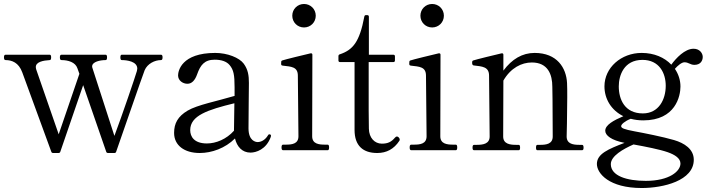

<svg xmlns="http://www.w3.org/2000/svg" viewBox="-40 -755 3579 965"><path d="M572 -480C567 -480 565 -475 565 -467C565 -458 567 -453 572 -453C599 -453 650 -446 650 -410C650 -407 649 -402 648 -398C639 -367 575 -179 535 -72L425 -412C424 -415 423 -418 423 -421C423 -445 464 -453 491 -453C496 -453 498 -458 498 -467C498 -475 496 -480 491 -480H269C263 -480 261 -475 261 -467C261 -458 263 -453 269 -453C303 -453 339 -442 349 -412L359 -384L255 -80L142 -406C141 -410 140 -414 140 -418C140 -444 177 -451 210 -453C215 -453 217 -458 217 -467C217 -475 215 -480 210 -480H-12C-18 -480 -20 -475 -20 -467C-20 -458 -18 -453 -12 -453C19 -453 54 -441 72 -391L218 8C219 12 223 14 227 14H254C258 14 262 12 263 8L378 -327L494 8C495 12 499 14 503 14H535C539 14 543 12 544 7C562 -43 675 -372 687 -402C701 -435 738 -453 769 -453C775 -453 777 -458 777 -467C777 -475 775 -480 769 -480Z M1314 -80C1312 -80 1310 -80 1307 -75C1292 -50 1271 -41 1255 -41C1246 -41 1209 -46 1209 -110C1209 -180 1211 -300 1211 -338C1211 -375 1207 -405 1185 -435C1163 -465 1103 -489 1042 -489C872 -489 855 -398 855 -376C855 -350 879 -334 902 -334C924 -334 940 -351 951 -382C967 -427 987 -455 1039 -455C1073 -455 1099 -446 1114 -428C1134 -404 1139 -379 1139 -316V-273C1052 -247 952 -228 903 -199C854 -170 835 -135 835 -87C835 -24 887 14 964 14C1024 14 1092 -10 1141 -59C1151 -18 1177 12 1219 12C1246 12 1298 -3 1321 -67C1322 -70 1322 -72 1322 -73C1322 -77 1319 -80 1314 -80ZM1000 -34C935 -34 916 -69 916 -101C916 -174 1003 -203 1138 -236C1137 -183 1136 -128 1136 -101V-98C1098 -55 1045 -34 1000 -34Z M1488 -617C1521 -617 1547 -643 1547 -676C1547 -709 1521 -735 1488 -735C1455 -735 1429 -709 1429 -676C1429 -643 1455 -617 1488 -617ZM1607 0C1612 0 1614 -5 1614 -14C1614 -23 1612 -28 1607 -28H1594C1564 -28 1529 -31 1529 -70L1530 -480C1530 -485 1527 -488 1521 -487C1491 -480 1392 -456 1378 -451C1373 -449 1373 -445 1373 -437C1373 -429 1373 -426 1382 -425C1423 -420 1457 -420 1457 -375L1460 -70C1460 -31 1426 -28 1396 -28H1383C1377 -28 1375 -23 1375 -14C1375 -5 1377 0 1383 0Z M1856 14C1903 14 1940 -6 1967 -47C1969 -50 1969 -51 1969 -54C1969 -61 1961 -69 1955 -69C1952 -69 1948 -67 1945 -63C1927 -42 1910 -33 1879 -33C1843 -33 1815 -62 1814 -108C1814 -118 1813 -153 1813 -198V-443H1937C1942 -443 1945 -446 1945 -451V-472C1945 -477 1942 -480 1937 -480H1814V-671C1814 -676 1811 -679 1806 -679H1799C1795 -679 1792 -677 1791 -671C1767 -543 1733 -504 1668 -482C1663 -481 1661 -477 1661 -473V-451C1661 -446 1664 -443 1669 -443H1742V-102C1742 -22 1785 14 1856 14Z M2132 -617C2165 -617 2191 -643 2191 -676C2191 -709 2165 -735 2132 -735C2099 -735 2073 -709 2073 -676C2073 -643 2099 -617 2132 -617ZM2251 0C2256 0 2258 -5 2258 -14C2258 -23 2256 -28 2251 -28H2238C2208 -28 2173 -31 2173 -70L2174 -480C2174 -485 2171 -488 2165 -487C2135 -480 2036 -456 2022 -451C2017 -449 2017 -445 2017 -437C2017 -429 2017 -426 2026 -425C2067 -420 2101 -420 2101 -375L2104 -70C2104 -31 2070 -28 2040 -28H2027C2021 -28 2019 -23 2019 -14C2019 -5 2021 0 2027 0Z M2872 -27C2842 -27 2808 -31 2808 -69C2808 -69 2811 -180 2811 -266C2811 -294 2811 -320 2810 -338C2806 -414 2760 -489 2647 -489C2585 -489 2533 -458 2490 -400V-480C2490 -485 2487 -488 2481 -487C2451 -480 2352 -456 2338 -451C2334 -449 2333 -447 2333 -442C2333 -434 2333 -427 2342 -426C2383 -421 2418 -420 2418 -375L2421 -69C2421 -31 2386 -27 2356 -27H2343C2337 -27 2335 -22 2335 -13C2335 -4 2337 0 2343 0H2567C2572 0 2574 -4 2574 -13C2574 -22 2572 -27 2567 -27H2554C2524 -27 2489 -31 2489 -69L2490 -350C2527 -414 2582 -441 2633 -441C2715 -441 2736 -379 2736 -319C2736 -306 2737 -282 2737 -255C2737 -178 2738 -69 2738 -69C2738 -31 2705 -27 2675 -27H2661C2656 -27 2654 -22 2654 -13C2654 -4 2656 0 2661 0H2885C2891 0 2893 -4 2893 -13C2893 -22 2891 -27 2885 -27Z M3446 -510C3402 -510 3358 -463 3334 -430C3300 -466 3248 -489 3185 -489C3082 -489 2998 -415 2998 -321C2998 -258 3032 -201 3093 -171C3044 -150 3002 -127 3002 -98C3002 -74 3033 -50 3099 -37C3018 -6 2960 18 2960 69C2960 117 3022 190 3185 190C3294 190 3447 153 3447 48C3447 -6 3399 -36 3348 -51C3294 -67 3193 -87 3149 -95C3096 -105 3082 -111 3082 -121C3082 -130 3100 -146 3130 -158C3149 -153 3170 -150 3193 -150C3356 -150 3380 -273 3380 -320C3380 -352 3370 -383 3352 -409C3366 -425 3386 -442 3400 -442C3421 -442 3429 -429 3450 -429C3481 -429 3492 -450 3492 -469C3492 -486 3478 -510 3446 -510ZM3191 -185C3100 -185 3070 -255 3070 -321C3070 -376 3096 -454 3189 -454C3274 -454 3306 -387 3306 -324C3306 -255 3271 -185 3191 -185ZM3380 67C3380 105 3325 154 3206 154C3110 154 3030 129 3030 70C3030 29 3092 -6 3144 -29C3205 -18 3276 -4 3316 10C3353 23 3380 41 3380 67Z"/></svg>

Font: Shippori Mincho OTF
Style: Regular
Weight: 400
Designer: FONTDASU
Foundry: FONTDASU / Google Inc. / but / Adobe
Version: Version 3.300;hotconv 1.0.109;makeotfexe 2.5.65596